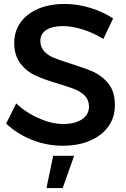

<svg xmlns="http://www.w3.org/2000/svg" viewBox="-20 -730 635 971"><path d="M395 -582C431 -571 467 -555 503 -533L552 -637C518 -659 480 -677 437 -690C394 -703 351 -710 307 -710C257 -710 213 -702 174 -686C135 -669 105 -646 84 -617C63 -587 52 -552 52 -513C52 -470 63 -435 84 -408C105 -381 130 -361 159 -348C188 -335 226 -321 274 -307C309 -296 337 -287 358 -279C379 -270 396 -259 410 -245C423 -231 430 -213 430 -191C430 -164 418 -142 395 -127C372 -111 340 -103 299 -103C261 -103 221 -112 179 -131C136 -149 97 -174 62 -207L11 -105C48 -70 91 -43 141 -23C191 -3 243 7 297 7C348 7 394 -1 434 -18C474 -35 505 -59 528 -90C550 -121 561 -157 561 -198C561 -242 551 -278 530 -305C509 -332 483 -352 454 -366C424 -379 385 -393 338 -408C302 -419 274 -429 254 -437C234 -445 217 -456 204 -470C191 -484 184 -502 184 -523C184 -547 194 -566 215 -579C236 -592 263 -598 298 -598C327 -598 359 -593 395 -582ZM249 58 215 221H297L355 58Z"/></svg>

Font: Argentum Sans
Style: Regular
Weight: 400
Designer: Julieta Ulanovsky
Foundry: Julieta Ulanovsky
Version: Version 5.001;March 29, 2019;FontCreator 11.5.0.2425 64-bit